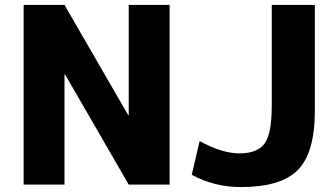

<svg xmlns="http://www.w3.org/2000/svg" viewBox="-20 -750 1365 780"><path d="M76 0V-730H242L501 -282H503V-730H669V0H503L244 -448H242V0ZM1084 -730H1259V-300Q1259 -129 1190 -59.5Q1121 10 959 10Q851 10 759 -40L791 -177Q881 -127 953 -127Q1026 -127 1055 -167Q1084 -207 1084 -320Z"/></svg>

Font: Mplus 1p ExtraBold
Style: Regular
Weight: 800
Version: Version 1.061